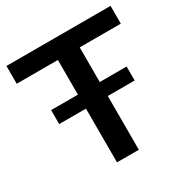

<svg xmlns="http://www.w3.org/2000/svg" viewBox="-168 -882 994 1024"><g transform="rotate(-30 329.0 -370.0)"><path d="M262 0V-630.5H8.5V-740H649.5V-630.5H396.5V0ZM97 -331V-417H562V-331Z"/></g></svg>

Font: Encode Sans Semi Expanded SemiBold
Style: Regular
Weight: 600
Width: 6
Designer: Multiple Designers
Foundry: Impallari Type
Version: Version 3.000; ttfautohint (v1.8.3) -l 8 -r 50 -G 200 -x 14 